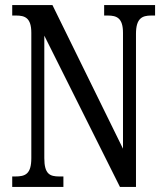

<svg xmlns="http://www.w3.org/2000/svg" viewBox="-20 -734 648 754"><path d="M28 0H229V-41H213C176 -41 154 -50 154 -113V-594L451 0H514V-601C514 -662 538 -673 574 -673H589V-714H389V-673H403C439 -673 463 -663 463 -605V-150L186 -714H28V-673H43C78 -673 103 -664 103 -605V-113C103 -50 79 -41 40 -41H28Z"/></svg>

Font: Noto Serif Tamil ExtraCondensed
Style: Italic
Weight: 400
Width: 2
Italic angle: -12°
Designer: Indian Type Foundry, Tom Grace, and the Monotype Design Team
Foundry: Monotype Imaging Inc.
Version: Version 2.003